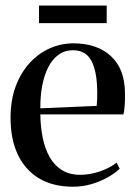

<svg xmlns="http://www.w3.org/2000/svg" viewBox="-20 -678 498 709"><path d="M250 11.5Q175.5 11.5 124 -19.5Q72.5 -50.5 45.8 -107.2Q19 -164 19 -242.5Q19 -309 38.2 -360Q57.5 -411 90.5 -446.5Q123.5 -482 165 -500Q206.5 -518 250.5 -518Q338 -518 389.2 -471.2Q440.5 -424.5 441.5 -335Q442 -304 440.2 -285.5Q438.5 -267 436 -255.5H129Q129.5 -209.5 137.8 -169.2Q146 -129 163.2 -98.2Q180.5 -67.5 208.5 -50Q236.5 -32.5 275.5 -32.5Q314 -32.5 351.5 -46Q389 -59.5 410.5 -77.5L422 -55Q405 -38.5 378 -23.2Q351 -8 318 1.8Q285 11.5 250 11.5ZM129 -278 337 -287Q338.5 -300.5 338.8 -312.2Q339 -324 339 -336.5Q339 -411.5 318.2 -452Q297.5 -492.5 249.5 -492.5Q219 -492.5 196 -475.8Q173 -459 158 -429.5Q143 -400 135.8 -361Q128.5 -322 129 -278ZM374 -657.5V-592.5H124V-657.5Z"/></svg>

Font: Merriweather 144pt
Style: Regular
Weight: 400
Version: Version 2.100